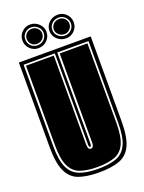

<svg xmlns="http://www.w3.org/2000/svg" viewBox="-142 -805 661 884"><g transform="rotate(-20 188.0 -363.5)"><path d="M188 11Q127 11 88.5 -3Q50 -17 31 -57.5Q12 -98 12 -176V-591H364V-176Q364 -98 345 -57.5Q326 -17 287 -3Q248 11 188 11ZM188 -6Q243 -6 278 -19Q313 -32 330 -68.5Q347 -105 347 -176V-574H194V-127Q194 -114 188 -114Q182 -114 182 -127V-574H29V-176Q29 -106 46 -69.5Q63 -33 98.5 -19.5Q134 -6 188 -6ZM188 -15Q138 -15 104.5 -27Q71 -39 54.5 -74Q38 -109 38 -176V-566H174V-129Q174 -105 188 -105Q203 -105 203 -129V-566H339V-176Q339 -109 322.5 -74Q306 -39 272.5 -27Q239 -15 188 -15ZM120 -622Q96 -622 79 -639Q62 -656 62 -681Q62 -704 79 -721Q96 -738 120 -738Q144 -738 162 -721Q180 -704 180 -681Q180 -656 162.5 -639Q145 -622 120 -622ZM255 -621Q230 -621 212 -638Q194 -655 194 -679Q194 -704 212 -720.5Q230 -737 255 -737Q279 -737 296 -720Q313 -703 313 -679Q313 -655 296 -638Q279 -621 255 -621ZM120 -636Q140 -636 153 -649Q166 -662 166 -681Q166 -698 152.5 -711Q139 -724 120 -724Q102 -724 89 -711.5Q76 -699 76 -681Q76 -662 88.5 -649Q101 -636 120 -636ZM255 -635Q273 -635 286 -648Q299 -661 299 -679Q299 -697 286 -710Q273 -723 255 -723Q235 -723 221.5 -710.5Q208 -698 208 -679Q208 -660 222 -647.5Q236 -635 255 -635ZM120 -643Q104 -643 93.5 -654Q83 -665 83 -681Q83 -695 93.5 -706Q104 -717 120 -717Q137 -717 148 -706Q159 -695 159 -681Q159 -665 148 -654Q137 -643 120 -643ZM255 -642Q238 -642 226.5 -653Q215 -664 215 -679Q215 -694 226 -705Q237 -716 255 -716Q271 -716 281.5 -705Q292 -694 292 -679Q292 -664 281 -653Q270 -642 255 -642Z"/></g></svg>

Font: Alumni Sans Collegiate One
Style: Regular
Weight: 400
Designer: Robert E. Leuschke
Foundry: Robert E. Leuschke
Version: Version 1.100